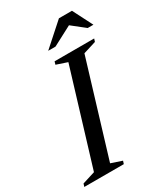

<svg xmlns="http://www.w3.org/2000/svg" viewBox="-234 -957 909 1048"><g transform="rotate(-30 220.0 -433.0)"><path d="M242.5 -633.5 174 -656.5 179.5 -675H429L423 -656.5L342.5 -631.5L163.5 -41.5L232 -18.5L226 0H-23L-17 -18.5L63 -43.5ZM178 -742 317.5 -866.5H399.5L463 -742H427L338.5 -812H357L224 -742Z"/></g></svg>

Font: Newsreader 24pt Medium
Style: Italic
Weight: 500
Italic angle: -17°
Designer: Hugues Gentile
Foundry: Production Type
Version: Version 1.003